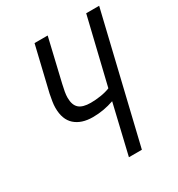

<svg xmlns="http://www.w3.org/2000/svg" viewBox="-166 -802 845 911"><g transform="rotate(-30 256.0 -346.5)"><path d="M275 0 339 -270Q282 -250 223 -250Q161 -250 125.5 -281.5Q90 -313 90 -377Q90 -393 93 -411.5Q96 -430 100 -450L158 -693H230L175 -460Q170 -439 167 -421.5Q164 -404 164 -390Q164 -350 184 -332Q204 -314 248 -314Q275 -314 303.5 -318.5Q332 -323 354 -332L441 -693H512L346 0Z"/></g></svg>

Font: Ubuntu Sans Condensed
Style: Italic
Weight: 400
Width: 3
Italic angle: -13.5°
Designer: Dalton Maag Ltd
Foundry: Dalton Maag Ltd
Version: Version 1.006; ttfautohint (v1.8.4.7-5d5b)